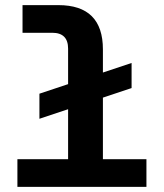

<svg xmlns="http://www.w3.org/2000/svg" viewBox="-20 -730 640 750"><path d="M48 0V-108H246V-540Q246 -602 184 -602H68V-710H208Q382 -710 382 -537V-108H552V0ZM134 -266V-364L494 -484V-386Z"/></svg>

Font: Geist Mono
Style: Bold
Weight: 700
Monospace: yes
Designer: Basement.studio, Andrés Briganti, Mateo Zaragoza
Foundry: Basement.studio, Vercel, Andrés Briganti, Guido Ferreyra, Mateo Zaragoza
Version: Version 1.500; ttfautohint (v1.8.4.7-5d5b)